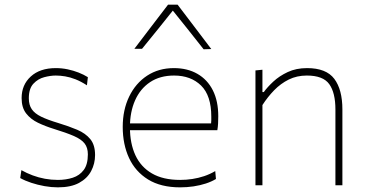

<svg xmlns="http://www.w3.org/2000/svg" viewBox="-20 -797 1583 826"><path d="M229 9Q201.5 9 171.8 3.8Q142 -1.5 114.8 -10.5Q87.5 -19.5 67 -31L72 -65Q95 -52 120.5 -42.5Q146 -33 173.2 -28Q200.5 -23 229 -23Q264 -23 293.2 -32.5Q322.5 -42 340.2 -65.8Q358 -89.5 358 -133Q358 -161.5 344.2 -179.5Q330.5 -197.5 298 -211.8Q265.5 -226 210 -243Q174.5 -254 143.2 -269Q112 -284 92.5 -309Q73 -334 73 -375Q73 -432 112.5 -468Q152 -504 220 -504Q246 -504 271 -498.8Q296 -493.5 318.2 -484.8Q340.5 -476 358 -465L354 -430Q328.5 -446.5 305 -455.8Q281.5 -465 260.2 -468.5Q239 -472 220 -472Q197.5 -472 170.5 -465Q143.5 -458 123.8 -437Q104 -416 104 -374Q104 -345.5 116.8 -327Q129.5 -308.5 157.2 -295Q185 -281.5 230 -268Q276 -254 312 -238.8Q348 -223.5 368.5 -198.5Q389 -173.5 389 -130Q389 -93 372.2 -61.2Q355.5 -29.5 320.2 -10.2Q285 9 229 9Z M755 9Q672 9 617.2 -24.8Q562.5 -58.5 535.2 -117.2Q508 -176 508 -251Q508 -324.5 535.8 -381.8Q563.5 -439 613 -471.5Q662.5 -504 728 -504Q786.5 -504 829.5 -479.2Q872.5 -454.5 895.8 -408.2Q919 -362 919 -297Q919 -280 918.2 -265.8Q917.5 -251.5 915 -237L888 -264Q889 -272.5 889 -280Q889 -287.5 889 -295Q889 -386 845 -429Q801 -472 729 -472Q668 -472 625.5 -443.5Q583 -415 561 -365Q539 -315 539 -251V-249Q539 -180 562.5 -129.2Q586 -78.5 633.8 -50.8Q681.5 -23 755 -23Q781.5 -23 807.5 -27Q833.5 -31 858.2 -39.2Q883 -47.5 906 -61L909 -27Q890 -15.5 865.5 -7.5Q841 0.5 812.8 4.8Q784.5 9 755 9ZM524 -237V-266H893L915 -263V-237ZM856 -585Q821 -629.5 786.8 -672.5Q752.5 -715.5 717 -759.5H730Q695 -715.5 660.8 -673Q626.5 -630.5 591 -587H558Q594 -634.5 630.5 -682.2Q667 -730 703 -777H744Q780 -730 816.2 -682Q852.5 -634 889 -586Z M1079 0Q1079 -56.5 1079 -108.5Q1079 -160.5 1079 -221V-271Q1079 -324.5 1079 -381.5Q1079 -438.5 1079 -494L1109 -497V-401H1115Q1130 -422 1155.8 -446Q1181.5 -470 1217.8 -487Q1254 -504 1301 -504Q1383.5 -504 1418.2 -457.8Q1453 -411.5 1453 -326Q1453 -294 1453 -271.8Q1453 -249.5 1453 -221Q1453 -163.5 1453 -110Q1453 -56.5 1453 0H1423Q1423 -56.5 1423 -110Q1423 -163.5 1423 -221V-326Q1423 -398 1396.5 -435Q1370 -472 1300 -472Q1257 -472 1222.2 -454.8Q1187.5 -437.5 1159.5 -408.8Q1131.5 -380 1109 -345V-221Q1109 -160.5 1109 -108.5Q1109 -56.5 1109 0Z"/></svg>

Font: Commissioner Thin
Style: Regular
Weight: 100
Designer: Kostas Bartsokas
Foundry: Kostas Bartsokas
Version: Version 1.001;gftools[0.9.23]